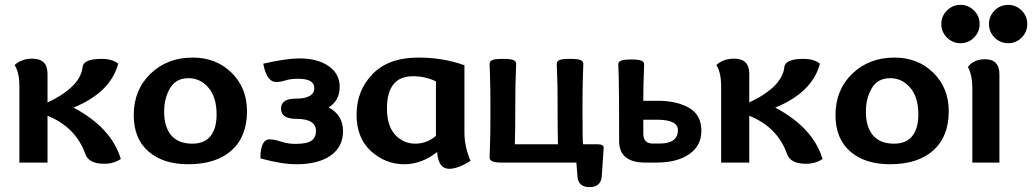

<svg xmlns="http://www.w3.org/2000/svg" viewBox="-20 -663 4209 783"><path d="M173.8 -245.1Q308.1 -308.6 316.9 -389.6Q320.3 -422.9 395 -422.9Q438 -422.9 461.9 -403.3Q431.6 -286.6 279.8 -224.1Q434.1 -142.6 472.7 -14.6Q443.4 4.9 405.3 4.9Q341.8 4.9 328.1 -34.7Q288.6 -145 173.8 -190.9V0H59.1V-313Q59.1 -337.9 54.4 -359.9Q49.8 -381.8 39.6 -397.9Q67.9 -423.8 111.8 -423.8Q173.8 -423.8 173.8 -362.3Z M747.1 6.8Q645.5 6.8 585.4 -45.4Q525.4 -97.7 525.4 -193.4Q525.4 -296.4 593.8 -362.3Q662.1 -428.2 766.1 -428.2Q861.3 -428.2 924.3 -366.5Q987.3 -304.7 987.3 -209.5Q987.3 -106 924.3 -49.6Q861.3 6.8 747.1 6.8ZM764.2 -77.1Q814 -77.1 838.6 -108.2Q863.3 -139.2 863.3 -196.3Q863.3 -267.1 829.8 -305.7Q796.4 -344.2 749 -344.2Q697.3 -344.2 673.3 -303.2Q649.4 -262.2 649.4 -207Q649.4 -145.5 678.2 -111.3Q707 -77.1 764.2 -77.1Z M1189 6.8Q1128.4 6.8 1042 -17.1Q1042 -94.7 1080.1 -94.7Q1098.1 -94.7 1126.5 -85.4Q1154.8 -76.2 1184.1 -76.2Q1232.4 -76.2 1250.5 -89.6Q1268.6 -103 1268.6 -128.4Q1268.6 -178.2 1189.5 -178.2Q1126 -178.2 1126 -219.7Q1126 -260.7 1185.5 -260.7Q1261.7 -260.7 1261.7 -304.2Q1261.7 -341.8 1195.8 -341.8Q1165 -341.8 1144.3 -335.2Q1123.5 -328.6 1106.9 -328.6Q1066.9 -328.6 1053.7 -403.3Q1147.5 -424.8 1200.7 -424.8Q1274.9 -424.8 1320.1 -393.6Q1365.2 -362.3 1365.2 -309.1Q1365.2 -252.4 1320.3 -225.1Q1378.9 -193.4 1378.9 -128.4Q1378.9 -64 1328.4 -28.6Q1277.8 6.8 1189 6.8Z M1811.5 25.4Q1767.6 25.4 1762.7 -43Q1699.2 6.8 1628.9 6.8Q1551.8 6.8 1492.9 -46.6Q1434.1 -100.1 1434.1 -195.8Q1434.1 -293 1499 -360.6Q1564 -428.2 1686 -428.2Q1787.1 -428.2 1874 -397V-122.6Q1874 -64.9 1898.9 -7.3Q1848.1 25.4 1811.5 25.4ZM1673.8 -77.1Q1720.2 -77.1 1757.8 -108.9V-331.1Q1714.8 -352.1 1664.1 -352.1Q1558.1 -352.1 1558.1 -220.2Q1558.1 -149.4 1591.6 -113.3Q1625 -77.1 1673.8 -77.1Z M2384.8 100.1Q2338.4 100.1 2335 57.6L2330.6 0H2023.9Q1976.6 0 1976.6 -20Q1976.6 -32.7 1978.3 -69.8Q1980 -106.9 1980 -210.4Q1980 -314 1978.3 -352.1Q1976.6 -390.1 1976.6 -402.8Q1976.6 -413.1 1987.5 -418Q1998.5 -422.9 2030.8 -422.9Q2063 -422.9 2074 -418Q2085 -413.1 2085 -402.8Q2085 -390.1 2083.3 -352.1Q2081.5 -314 2081.5 -245.1Q2081.5 -130.9 2079.6 -74.7H2255.4Q2253.9 -130.9 2253.9 -245.1Q2253.9 -314 2252.2 -352.1Q2250.5 -390.1 2250.5 -402.8Q2250.5 -413.1 2261.2 -418Q2272 -422.9 2304.7 -422.9Q2336.4 -422.9 2347.7 -418Q2358.9 -413.1 2358.9 -402.8Q2358.9 -390.1 2357.2 -352.1Q2355.5 -314 2355.5 -210.4Q2355.5 -74.7 2357.9 -74.7H2417Q2441.9 -74.7 2441.9 -60.1Q2441.9 -52.7 2434.1 55.2Q2430.7 100.1 2384.8 100.1Z M2669.9 -77.6Q2744.6 -77.6 2744.6 -132.3Q2744.6 -174.8 2659.2 -174.8H2603.5V-118.2Q2603.5 -77.6 2642.1 -77.6ZM2657.7 0H2612.3Q2504.9 0 2504.9 -87.9Q2504.9 -311 2503.2 -349.1Q2501.5 -387.2 2501.5 -400.4Q2501.5 -410.6 2512.5 -415.5Q2523.4 -420.4 2555.7 -420.4Q2585 -420.4 2595.9 -415.5Q2606.9 -410.6 2606.9 -400.4Q2606.9 -387.2 2605.2 -349.1Q2603.5 -311 2603.5 -252H2664.1Q2738.3 -252 2789.3 -223.6Q2840.3 -195.3 2840.3 -129.4Q2840.3 -68.8 2790.8 -34.4Q2741.2 0 2657.7 0Z M3035.6 -245.1Q3169.9 -308.6 3178.7 -389.6Q3182.1 -422.9 3256.8 -422.9Q3299.8 -422.9 3323.7 -403.3Q3293.5 -286.6 3141.6 -224.1Q3295.9 -142.6 3334.5 -14.6Q3305.2 4.9 3267.1 4.9Q3203.6 4.9 3189.9 -34.7Q3150.4 -145 3035.6 -190.9V0H2920.9V-313Q2920.9 -337.9 2916.3 -359.9Q2911.6 -381.8 2901.4 -397.9Q2929.7 -423.8 2973.6 -423.8Q3035.6 -423.8 3035.6 -362.3Z M3608.9 6.8Q3507.3 6.8 3447.3 -45.4Q3387.2 -97.7 3387.2 -193.4Q3387.2 -296.4 3455.6 -362.3Q3523.9 -428.2 3627.9 -428.2Q3723.1 -428.2 3786.1 -366.5Q3849.1 -304.7 3849.1 -209.5Q3849.1 -106 3786.1 -49.6Q3723.1 6.8 3608.9 6.8ZM3626 -77.1Q3675.8 -77.1 3700.4 -108.2Q3725.1 -139.2 3725.1 -196.3Q3725.1 -267.1 3691.7 -305.7Q3658.2 -344.2 3610.8 -344.2Q3559.1 -344.2 3535.2 -303.2Q3511.2 -262.2 3511.2 -207Q3511.2 -145.5 3540 -111.3Q3568.8 -77.1 3626 -77.1Z M3945.3 0V-305.7Q3945.3 -355 3927.2 -390.6Q3951.7 -421.4 3997.1 -421.4Q4055.7 -421.4 4055.7 -359.9V0ZM4091.3 -486.8Q4059.1 -486.8 4036.1 -509.8Q4013.2 -532.7 4013.2 -564.9Q4013.2 -597.2 4036.1 -620.1Q4059.1 -643.1 4091.3 -643.1Q4123.5 -643.1 4146.5 -620.1Q4169.4 -597.2 4169.4 -564.9Q4169.4 -532.7 4146.5 -509.8Q4123.5 -486.8 4091.3 -486.8ZM3897 -486.8Q3864.7 -486.8 3841.8 -509.8Q3818.8 -532.7 3818.8 -564.9Q3818.8 -597.2 3841.8 -620.1Q3864.7 -643.1 3897 -643.1Q3929.2 -643.1 3952.1 -620.1Q3975.1 -597.2 3975.1 -564.9Q3975.1 -532.7 3952.1 -509.8Q3929.2 -486.8 3897 -486.8Z"/></svg>

Font: Bainsley
Style: Bold
Weight: 700
Designer: Paul James MIller
Foundry: High-Logic / Made with FontCreator
Version: Version 1.411;March 28, 2021;FontCreator 13.0.0.2683 64-bit